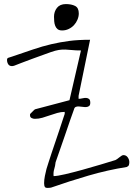

<svg xmlns="http://www.w3.org/2000/svg" viewBox="-20 -898 674 946"><path d="M197.3 4.9Q197.3 -11.7 201.2 -31.2Q205.1 -50.8 209 -65.4Q211.9 -75.2 218.8 -96.7Q225.6 -118.2 234.4 -144.5Q243.2 -170.9 253.4 -200.7Q263.7 -230.5 272.5 -257.3Q281.2 -284.2 288.1 -304.7L298.8 -336.9V-346.7Q280.3 -346.7 261.7 -341.3Q243.2 -335.9 225.1 -329.6Q207 -323.2 189 -317.9Q170.9 -312.5 151.4 -312.5Q143.6 -312.5 135.7 -316.4Q127.9 -320.3 127.9 -330.1V-334Q127.9 -335 128.9 -336.9Q130.9 -337.9 134.3 -342.3Q137.7 -346.7 141.6 -349.6L147.5 -355.5Q151.4 -359.4 152.3 -359.4L322.3 -404.3L378.9 -649.4Q352.5 -649.4 335 -651.4Q317.4 -653.3 301.8 -653.8Q286.1 -654.3 270 -651.9Q253.9 -649.4 231.4 -641.6Q220.7 -637.7 194.8 -628.4Q168.9 -619.1 139.6 -608.4Q110.4 -597.7 85 -587.9Q59.6 -578.1 49.8 -574.2Q47.9 -573.2 43.9 -572.8Q40 -572.3 39.1 -572.3Q26.4 -572.3 20.5 -581.5Q14.6 -590.8 14.6 -602.5Q14.6 -611.3 21 -613.3Q27.3 -615.2 39.1 -619.1L142.6 -654.3Q188.5 -669.9 232.4 -680.2Q276.4 -690.4 321.3 -696.3Q366.2 -702.1 423.8 -702.1L367.2 -425.8V-411.1Q376 -411.1 386.2 -413.6Q396.5 -416 404.8 -415.5Q413.1 -415 418.9 -410.2Q424.8 -405.3 424.8 -391.6Q424.8 -379.9 418.9 -375.5Q413.1 -371.1 404.8 -370.6Q396.5 -370.1 386.7 -371.6Q377 -373 368.2 -373.5Q359.4 -374 353 -371.1Q346.7 -368.2 344.7 -359.4Q338.9 -344.7 326.2 -307.6Q313.5 -270.5 299.3 -229Q285.2 -187.5 272 -150.4Q258.8 -113.3 253.9 -98.6Q252 -80.1 247.1 -64.5Q242.2 -48.8 244.1 -30.3Q261.7 -30.3 301.3 -39.6Q340.8 -48.8 386.7 -61.5Q432.6 -74.2 476.6 -87.4Q520.5 -100.6 548.8 -109.4Q551.8 -110.4 557.1 -114.3Q562.5 -118.2 567.9 -122.6Q573.2 -127 578.6 -130.4Q584 -133.8 587.9 -133.8Q601.6 -133.8 609.4 -122.6Q617.2 -111.3 617.2 -99.6Q617.2 -91.8 615.2 -85.4Q613.3 -79.1 604.5 -75.2Q510.7 -60.5 415.5 -32.7Q320.3 -4.9 231.4 26.4Q207 30.3 202.1 24.4Q197.3 18.6 197.3 4.9ZM246.1 -815.4Q246.1 -840.8 260.7 -859.4Q275.4 -877.9 304.7 -877.9Q332 -877.9 350.1 -868.7Q368.2 -859.4 368.2 -832Q368.2 -816.4 361.8 -801.3Q355.5 -786.1 344.7 -774.4Q334 -762.7 318.8 -755.4Q303.7 -748 286.1 -748Q271.5 -748 263.7 -754.4Q255.9 -760.7 252 -771Q248 -781.2 247.1 -793Q246.1 -804.7 246.1 -815.4Z"/></svg>

Font: Waiting for the Sunrise
Style: Regular
Weight: 300
Version: Version 1.001 2001